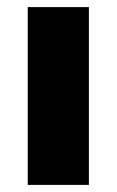

<svg xmlns="http://www.w3.org/2000/svg" viewBox="-20 -520 328 540"><path d="M58 0V-500H230V0Z"/></svg>

Font: Mada Black
Style: Regular
Weight: 900
Designer: Khaled Hosny
Version: Version 1.5